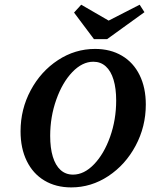

<svg xmlns="http://www.w3.org/2000/svg" viewBox="-20 -792 670 823"><path d="M68.1 -229.1Q68.1 -323.9 111.6 -405Q155 -486.1 228.4 -534.2Q301.7 -582.3 387.6 -582.3Q453.3 -582.3 502.6 -553.2Q551.9 -524.1 578.4 -470.2Q605 -416.3 605 -344Q605 -249.2 561.3 -167.4Q517.7 -85.7 444.3 -37.2Q370.9 11.3 285.5 11.3Q219.4 11.3 170.3 -18.2Q121.2 -47.6 94.7 -102Q68.1 -156.3 68.1 -229.1ZM478 -361.2Q478 -413 466.7 -450.2Q455.5 -487.5 433.5 -507.4Q411.6 -527.4 380 -527.4Q332.7 -527.4 290 -483Q247.4 -438.6 221.3 -364.9Q195.1 -291.3 195.1 -209.4Q195.1 -157.7 206.4 -120.4Q217.7 -83.1 239.6 -63.3Q261.5 -43.5 293.1 -43.5Q340.5 -43.5 383.1 -87.8Q425.7 -132 451.9 -205.5Q478 -278.9 478 -361.2ZM599.2 -739.8 439.2 -624.3H382.7L297.4 -738.1L328.1 -771.8L471.8 -688.6L403.1 -681.8L578.6 -771.8Z"/></svg>

Font: Playfair Micro SmCond SmLight
Style: Italic
Weight: 360
Width: 4
Italic angle: -15.6°
Designer: Claus Eggers Sørensen
Foundry: Claus Eggers Sørensen
Version: Version 2.203;Glyphs 3.3 (3326)